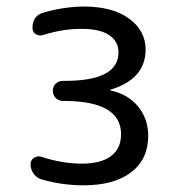

<svg xmlns="http://www.w3.org/2000/svg" viewBox="-20 -550 540 580"><path d="M227.5 -55.7Q285.2 -55.7 315.4 -78.6Q345.7 -101.6 345.7 -144.5Q345.7 -244.1 175.8 -245.1H169.9Q157.2 -245.1 148.4 -253.9Q139.6 -262.7 139.6 -275.9Q139.6 -289.1 148.4 -297.4Q157.2 -305.7 169.9 -305.7H175.8Q337.9 -305.7 337.9 -391.6Q337.9 -424.8 310.1 -443.8Q282.2 -462.9 224.6 -462.9Q169.9 -462.9 110.4 -444.3Q98.6 -440.4 88.4 -446.8Q78.1 -453.1 78.1 -465.8Q78.1 -502 110.4 -511.7Q169.9 -529.3 232.4 -530.3Q320.3 -530.3 370.1 -493.7Q419.9 -457 419.9 -400.4Q419.9 -311.5 314.5 -279.3Q313.5 -279.3 313.5 -278.3Q313.5 -276.4 314.5 -276.4Q366.2 -265.6 397 -228.5Q427.7 -191.4 427.7 -139.6Q427.7 -69.3 376.5 -29.8Q325.2 9.8 232.4 9.8Q168 9.8 106.4 -7.8Q91.8 -11.7 82 -24.9Q72.3 -38.1 72.3 -53.7Q72.3 -66.4 82.5 -73.2Q92.8 -80.1 105.5 -76.2Q168 -55.7 227.5 -55.7Z"/></svg>

Font: Rounded Mgen+ 1mn regular
Style: Regular
Weight: 400
Designer: [Source Han Sans]
Ryoko NISHIZUKA  (kana & ideographs); Paul D. Hunt (Latin, Greek & Cyrillic); Wenlong ZHANG  (bopomofo
Version: Version 1.059.20150602